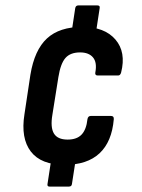

<svg xmlns="http://www.w3.org/2000/svg" viewBox="-20 -649 523 707"><path d="M244 -533 257 -619Q259 -629 268 -629H339Q349 -629 347 -619L334 -534ZM162 38Q153 38 155 28L168 -57L258 -56L245 28Q244 38 234 38ZM218 -42Q131 -42 93.5 -91Q56 -140 70 -228L92 -374Q107 -465 153 -507.5Q199 -550 283 -550Q365 -550 405 -503.5Q445 -457 426 -382Q423 -371 415 -371H340Q329 -371 331 -382Q338 -419 322.5 -437.5Q307 -456 275 -456Q239 -456 221 -435.5Q203 -415 195 -365L173 -227Q165 -180 178.5 -157.5Q192 -135 229 -135Q263 -135 280.5 -153.5Q298 -172 302 -210Q304 -222 314 -222H389Q400 -222 399 -210Q392 -127 346.5 -84.5Q301 -42 218 -42Z"/></svg>

Font: Sofia Sans Condensed
Style: Bold Italic
Weight: 700
Italic angle: -9°
Version: Version 4.100